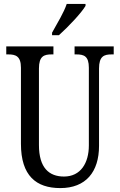

<svg xmlns="http://www.w3.org/2000/svg" viewBox="-20 -951 613 981"><path d="M246 -784V-771H281C329 -814 397 -886 417 -921V-931H321C306 -886 274 -835 246 -784ZM288 10C419 10 486 -73 486 -206V-601C486 -664 512 -673 550 -673H561V-714H361V-673H371C409 -673 434 -664 434 -605V-208C434 -118 392 -49 307 -49C231 -49 179 -93 179 -210V-601C179 -664 205 -673 243 -673H253V-714H12V-673H23C60 -673 87 -664 87 -605V-216C87 -53 165 10 288 10Z"/></svg>

Font: Noto Serif Myanmar ExtCond
Style: Regular
Weight: 400
Width: 2
Designer: Ben Mitchell and the Monotype Design Team
Foundry: Monotype Imaging Inc.
Version: Version 2.106